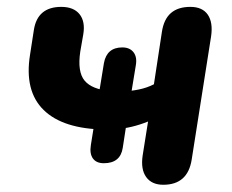

<svg xmlns="http://www.w3.org/2000/svg" viewBox="-20 -518 662 547"><path d="M386.5 -75.6 401.8 -171.8Q354.2 -152.7 310 -150.1L341.2 -171.4L329.7 -96.8Q323 -53 275.8 -53Q254.3 -53 244.6 -66.7Q234.9 -80.4 238.9 -105L249.5 -171.4L279.6 -148.9Q159.6 -150.5 104.4 -204.6Q49.1 -258.7 65.5 -361.6L76.5 -432.7Q86.7 -498.4 154.5 -498.4Q189.8 -498.4 206.6 -477.6Q223.3 -456.7 217.3 -420.4L208.7 -371Q200.1 -313.5 221 -288.3Q241.9 -263.2 294.4 -258.8L260.9 -245L276.1 -338.3Q284.3 -382.9 328.4 -382.9Q349.8 -382.9 360.4 -369.1Q371.1 -355.3 366.9 -331.7L352.7 -245.2L330.7 -257.6Q353 -258.4 375.7 -263.1Q398.5 -267.7 418.5 -277.9L441.2 -426.8Q446.6 -463.1 466.9 -480.8Q487.1 -498.4 522.4 -498.4Q556.5 -498.4 571.9 -476.3Q587.2 -454.1 581.4 -414.4L526.1 -63.2Q514.8 8.4 445.2 8.4Q412.1 8.4 396.3 -13.8Q380.5 -35.9 386.5 -75.6Z"/></svg>

Font: SN Pro Thin
Style: Italic
Weight: 200
Italic angle: -9°
Designer: Tobias Whetton
Foundry: Supernotes
Version: Version 1.003;Glyphs 3.3 (3324)